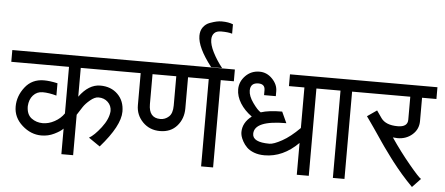

<svg xmlns="http://www.w3.org/2000/svg" viewBox="-66 -1035 2742 1183"><g transform="rotate(5 1304.5 -444.0)"><path d="M215.8 -180.2Q252.9 -180.2 289.1 -200.2Q325.7 -220.2 347.2 -252V-540H-9.8V-612.8H758.8V-540H419.9V-361.8Q478 -441.9 549.8 -441.9Q616.2 -441.9 657.7 -400.9Q699.2 -359.9 699.2 -293.9Q699.2 -206.1 578.1 -67.9L507.8 -116.2Q539.6 -133.8 581.1 -187.5Q623 -242.2 626 -291Q626 -324.2 603 -346.2Q580.1 -368.2 544.9 -368.2Q521.5 -368.2 493.7 -344.7Q466.8 -322.3 452.6 -300.8Q434.6 -273.9 419.9 -250V0H347.2V-158.2Q331.1 -140.6 293 -122.1Q256.3 -104 213.9 -104Q148.9 -104 95.2 -151.9Q41 -200.2 41 -268.1Q41 -333 84 -388.2Q127 -443.8 201.2 -443.8Q237.3 -443.8 285.2 -433.1V-356.9Q238.3 -370.1 199.2 -370.1Q164.1 -370.1 140.6 -344.2Q117.7 -318.8 115.2 -276.9Q115.2 -225.6 146 -202.6Q176.3 -180.2 215.8 -180.2Z M935.5 -269Q965.3 -269 987.8 -289.6Q1010.7 -310.1 1010.7 -358.9V-540H863.8V-355Q863.8 -269 935.5 -269ZM1366.7 -540H1285.6V0H1211.4V-540H1083.5V-347.2Q1083.5 -283.7 1044.9 -239.3Q1006.3 -194.8 939.5 -194.8Q875.5 -194.8 833 -237.8Q790.5 -281.2 790.5 -341.8V-540H738.8V-612.8H1366.7Z M1219.7 -614.7Q1130.9 -729 1130.9 -800.8Q1130.9 -832.5 1146.5 -854Q1162.6 -876 1187 -884.8Q1212.4 -894 1229 -897.5Q1245.6 -900.9 1260.7 -900.9Q1302.7 -900.9 1330.6 -889.2V-831.1Q1305.7 -838.9 1262.7 -838.9Q1233.4 -838.9 1219.7 -824.2Q1205.6 -809.1 1205.6 -784.2Q1205.6 -751.5 1228 -707Q1252.4 -658.7 1287.6 -614.7Z M1618.7 -175.8Q1644.5 -175.8 1695.8 -204.1Q1745.6 -231.4 1803.2 -289.1V-540H1707.5V-612.8H1959.5V-540H1877.4V0H1803.2V-196.8Q1708.5 -102.1 1594.2 -102.1Q1558.1 -102.1 1529.3 -112.8Q1501 -123.5 1484.4 -140.1Q1467.8 -156.7 1458 -174.8Q1447.3 -194.3 1443.8 -208Q1440.4 -221.2 1440.4 -231.9Q1440.4 -291 1495.6 -333Q1449.7 -366.2 1423.8 -407.7Q1397.5 -450.2 1397.5 -493.2Q1397.5 -540.5 1433.1 -577.1Q1468.3 -612.8 1519.5 -612.8Q1565.4 -612.8 1599.1 -577.6Q1632.3 -543 1632.3 -502V-471.2H1559.6V-502Q1559.6 -539.6 1519.5 -540Q1469.7 -540 1469.2 -492.2Q1469.2 -458 1498.5 -417Q1528.8 -374.5 1548.3 -363.8Q1597.2 -379.9 1679.7 -379.9L1711.4 -311Q1513.7 -311 1513.7 -228Q1513.7 -175.8 1618.7 -175.8Z M2185.1 -540H2098.1V0H2026.4V-540H1939.5V-612.8H2185.1Z M2530.8 -396Q2530.8 -345.2 2493.2 -312Q2455.6 -278.8 2401.9 -278.8Q2390.6 -278.8 2373 -280.8Q2432.1 -194.3 2491.2 -123.5Q2552.7 -49.3 2567.9 -41L2516.6 13.2Q2514.2 10.7 2481.9 -22.9Q2467.8 -37.6 2448.2 -60.5Q2439.5 -70.8 2419.9 -94.2Q2406.2 -110.4 2389.2 -132.8Q2381.3 -142.6 2371.8 -155.8Q2362.3 -168.9 2360.4 -171.4Q2344.7 -191.4 2326.2 -218.3Q2316.9 -231.4 2305.4 -248.3Q2293.9 -265.1 2292 -268.1Q2290 -270.5 2276.4 -291Q2262.7 -311.5 2250 -329.6Q2239.3 -345.2 2223.4 -367.7Q2207.5 -390.1 2202.6 -397L2261.7 -438L2293 -393.1Q2322.3 -352.1 2396 -352.1Q2458 -352.1 2458 -397.9V-540H2165V-612.8H2619.6V-540H2530.8Z"/></g></svg>

Font: Miedinger*
Style: Book
Weight: 400
Version: Version 001.000